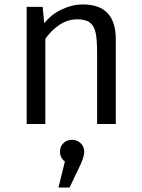

<svg xmlns="http://www.w3.org/2000/svg" viewBox="-20 -558 640 864"><path d="M100 -527H172L179 -453Q210 -493 257.5 -515.5Q305 -538 353 -538Q501 -538 501 -382V0H417V-320Q417 -379 410.5 -410Q404 -441 385 -456Q366 -471 327 -471Q284 -471 246 -445Q208 -419 184 -383V0H100ZM359 124Q359 145 344 179L293 286H243L272 169Q250 152 250 124Q250 101 265.5 86Q281 71 304 71Q327 71 343 86.5Q359 102 359 124Z"/></svg>

Font: Fira Mono
Style: Regular
Weight: 400
Designer: Carrois Corporate & Edenspiekermann AG
Foundry: Carrois Corporate GbR & Edenspiekermann AG
Version: Version 3.206